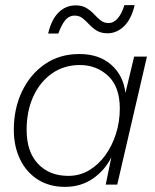

<svg xmlns="http://www.w3.org/2000/svg" viewBox="-20 -721 605 750"><path d="M234 9Q173 9 128 -19.5Q83 -48 58.5 -98.5Q34 -149 34 -214Q34 -297 66 -364Q98 -431 155.5 -470.5Q213 -510 290 -510Q367 -510 414.5 -468Q462 -426 470 -358L504 -500H554L438 0H393L415 -107Q390 -56 343 -23.5Q296 9 234 9ZM247 -34Q291 -34 327.5 -55.5Q364 -77 391 -114Q418 -151 433 -198.5Q448 -246 448 -297Q448 -382 402.5 -424.5Q357 -467 292 -467Q230 -467 183 -434Q136 -401 110 -344Q84 -287 84 -214Q84 -128 128.5 -81Q173 -34 247 -34ZM506 -701Q493 -646 464.5 -618.5Q436 -591 400 -591Q375 -591 358.5 -601Q342 -611 329 -625Q316 -639 303 -649.5Q290 -660 272 -660Q249 -660 234 -641Q219 -622 208 -590H168Q181 -645 209 -672.5Q237 -700 276 -700Q301 -700 318 -689.5Q335 -679 347.5 -665.5Q360 -652 373 -641.5Q386 -631 404 -631Q424 -631 440 -649.5Q456 -668 466 -701Z"/></svg>

Font: Prodigy Sans Light
Style: Italic
Weight: 300
Italic angle: -13°
Designer: Wei Huang
Foundry: Wei Huang
Version: Version 1.003; ttfautohint (v1.8.3)